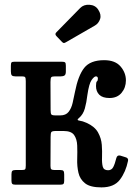

<svg xmlns="http://www.w3.org/2000/svg" viewBox="-20 -781 562 812"><path d="M521.5 -101Q512 -54 487.2 -21.2Q462.5 11.5 409 11.5Q361.5 11.5 339.8 -5.8Q318 -23 311.8 -50.2Q305.5 -77.5 306.5 -108Q307.5 -138.5 306.5 -165.5Q305.5 -192.5 293.5 -209.8Q281.5 -227 249 -227H216Q200 -227 197 -222.2Q194 -217.5 194 -201L193.5 -79Q193.5 -67.5 197.2 -64.8Q201 -62 211 -62H234.5Q245 -62 248.2 -58.2Q251.5 -54.5 251.5 -43.5V-16Q251.5 -6.5 248.2 -3.2Q245 0 235 0H44.5Q35 0 31.8 -3.5Q28.5 -7 28.5 -16.5V-43.5Q28.5 -55 32.2 -58.5Q36 -62 46.5 -62H72Q83.5 -62 86.2 -65Q89 -68 89 -81V-438Q89 -451 86.2 -454.5Q83.5 -458 73 -458H45Q34 -458 30 -462.2Q26 -466.5 26 -479.5V-503Q26 -514 28.8 -517Q31.5 -520 42 -520H240.5Q251.5 -520 255 -517.2Q258.5 -514.5 258.5 -503V-479Q258.5 -465.5 252.8 -461.8Q247 -458 237 -458H212.5Q200.5 -458 197 -454.5Q193.5 -451 193.5 -434.5L194 -316Q194 -301.5 197 -297.2Q200 -293 214 -293H235Q258.5 -293 270.2 -308Q282 -323 287.2 -346Q292.5 -369 297 -392Q310.5 -461.5 336.2 -494Q362 -526.5 420.5 -526.5Q467 -526.5 489.8 -500Q512.5 -473.5 512.5 -441Q512.5 -410.5 494.2 -388.5Q476 -366.5 443 -366.5Q414 -366.5 400 -380.2Q386 -394 386 -417.5Q386 -434 390 -437Q394 -440 394 -448.5Q394 -458 385.5 -458Q378.5 -458 367.5 -442.8Q356.5 -427.5 349.5 -379Q346 -348 338.8 -322.2Q331.5 -296.5 314 -282Q302 -272.5 315.8 -270.8Q329.5 -269 346 -261.5Q380.5 -246 394.5 -221Q408.5 -196 410.5 -168.5Q412.5 -141 411.5 -116.5Q410.5 -92 414.5 -76.5Q418.5 -61 437 -61Q452 -61 459 -74.5Q466 -88 472 -112.5Q475.5 -126 488.5 -123L509.5 -116.5Q524 -113 521.5 -101ZM241 -605 218.5 -628.5Q210.5 -637 218.5 -644.5L319 -747Q334 -762.5 358.8 -760.8Q383.5 -759 395.5 -740Q409.5 -718.5 403.2 -700.2Q397 -682 381.5 -673L260 -603Q253.5 -599 250 -599Q246.5 -599 241 -605Z"/></svg>

Font: Besley* Narrow Medium
Style: Regular
Weight: 500
Width: 4
Designer: Owen Earl
Foundry: indestructible type*
Version: Version 3.000; ttfautohint (v1.8.3)